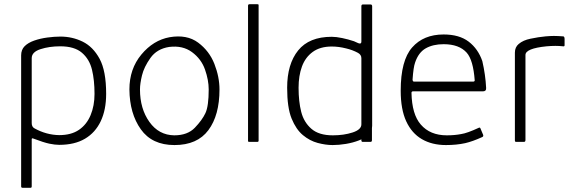

<svg xmlns="http://www.w3.org/2000/svg" viewBox="-20 -671 2725 908"><path d="M260 -32Q317 -32 353.5 -57Q390 -82 408.5 -126.5Q427 -171 427 -227Q427 -292 415 -341.5Q403 -391 367.5 -421.5Q332 -452 265 -452Q213 -452 171.5 -438.5Q130 -425 130 -396V-89Q130 -71 143 -64Q199 -33 260 -32ZM130 -12V210Q130 217 125 217H86Q80 217 80 210V-409Q80 -436 96.5 -452.5Q113 -469 141.5 -479Q170 -489 203.5 -493.5Q237 -498 266 -498Q322 -498 371 -474Q420 -450 451 -393Q482 -336 482 -227Q482 -152 456.5 -98Q431 -44 382 -15Q333 14 260 14Q240 14 213.5 8.5Q187 3 137 -16Q130 -19 130 -12Z M805 15Q699 15 646 -59.5Q593 -134 592 -248Q592 -345 648.5 -413Q705 -481 782 -495Q864 -509 917 -469.5Q970 -430 994 -368.5Q1018 -307 1018 -248Q1018 -126 965.5 -55.5Q913 15 805 15ZM804 -31Q867 -31 901.5 -67Q936 -103 951.5 -136Q967 -169 967 -248Q967 -292 949.5 -342Q932 -392 888 -424.5Q844 -457 780 -449Q722 -440 691.5 -397Q661 -354 651.5 -314.5Q642 -275 642 -248Q642 -157 686.5 -94.5Q731 -32 804 -31Z M1197 0H1158Q1153 0 1153 -5V-644Q1153 -651 1160 -651H1197Q1204 -651 1203 -646V-6Q1203 0 1197 0Z M1554 -31Q1606 -31 1647.5 -44.5Q1689 -58 1689 -83V-396Q1689 -412 1673 -421Q1647 -435 1617 -442Q1582 -451 1549 -451Q1494 -451 1459 -425.5Q1424 -400 1408 -356.5Q1392 -313 1392 -256Q1392 -191 1404.5 -142Q1417 -93 1452.5 -62Q1488 -31 1554 -31ZM1689 -474V-642Q1689 -650 1697 -650H1732Q1740 -650 1740 -641V-76Q1740 -52 1723 -35Q1706 -18 1677.5 -7Q1649 4 1616 9.5Q1583 15 1553 15Q1520 15 1482.5 5Q1445 -5 1412.5 -32Q1380 -59 1359 -110.5Q1338 -162 1338 -256Q1338 -368 1390 -432.5Q1442 -497 1549 -497Q1570 -497 1598.5 -491Q1627 -485 1654 -476L1674 -467Q1689 -461 1689 -474ZM1690 -136H1739V-8Q1739 0 1732 0H1695Q1689 0 1689 -8Z M2225 -291Q2218 -387 2187 -422Q2151 -462 2078 -462Q2028 -462 1993.5 -442.5Q1959 -423 1943 -375Q1935 -353 1931 -294Q1932 -285 1938 -285H2217Q2225 -285 2225 -291ZM1926 -232Q1928 -130 1970 -82Q2014 -31 2093 -31Q2130 -31 2161 -37Q2189 -41 2245 -67Q2250 -69 2252 -64L2265 -33Q2267 -26 2261 -23Q2215 -2 2180 6Q2139 15 2089 15Q2023 15 1975 -13Q1927 -41 1901 -97.5Q1875 -154 1875 -242Q1875 -385 1929 -446.5Q1983 -508 2078 -508Q2152 -508 2196.5 -474Q2241 -440 2261 -382Q2276 -317 2279 -255Q2280 -239 2264 -239H1932Q1926 -238 1926 -232Z M2415 -8V-422Q2415 -448 2433 -463Q2454 -481 2489 -488Q2527 -496 2560 -499Q2583 -501 2599.5 -501Q2616 -501 2644 -499Q2650 -498 2650 -486V-457Q2650 -451 2643 -452Q2609 -456 2565 -452Q2465 -442 2465 -411V-9Q2465 0 2458 0H2420Q2415 0 2415 -8Z"/></svg>

Font: Vivano Light
Style: Regular
Weight: 300
Designer: Joe Prince, Josias Burgherr
Version: Version 2.064;September 19, 2022;FontCreator 14.0.0.2877 64-